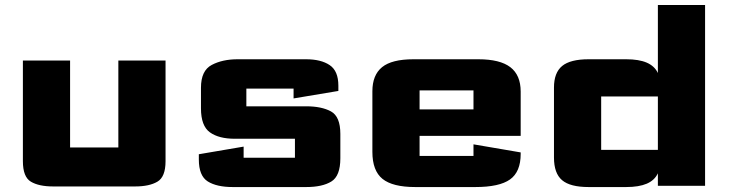

<svg xmlns="http://www.w3.org/2000/svg" viewBox="-20 -750 2944 775"><path d="M72.4 -99.4V-505.8H262.9V-154.7Q262.9 -154.7 262.9 -154.7Q262.9 -154.7 262.9 -154.7H457.7Q457.7 -154.7 457.7 -154.7Q457.7 -154.7 457.7 -154.7V-505.8H648.2V-99.4Q648.2 -35.9 615.4 -16.7Q582.7 2.6 525.2 2.6H194.4Q136.9 2.6 104.6 -16.7Q72.4 -35.9 72.4 -99.4Z M782.6 -127.4 963.4 -158.2V-113.4Q963.4 -113.4 963.4 -113.4Q963.4 -113.4 963.4 -113.4H1170.5Q1170.5 -113.4 1170.5 -113.4Q1170.5 -113.4 1170.5 -113.4V-189.9Q1170.5 -189.9 1170.5 -189.9Q1170.5 -189.9 1170.5 -189.9H928.1Q863.4 -189.9 827.3 -215.8Q791.2 -241.7 791.2 -312.6V-395.9Q791.2 -464.9 834.5 -487.8Q877.7 -510.8 939.2 -510.8H1215.1Q1275.7 -510.8 1310.7 -487.2Q1345.8 -463.7 1345.8 -404.1V-382.9L1165 -352.7V-392.4Q1165 -392.4 1165 -392.4Q1165 -392.4 1165 -392.4H974.4Q974.4 -392.4 974.4 -392.4Q974.4 -392.4 974.4 -392.4V-320.9Q974.4 -320.9 974.4 -320.9Q974.4 -320.9 974.4 -320.9H1215.9Q1278.1 -320.9 1315.9 -300.3Q1353.8 -279.6 1353.8 -209.4V-111Q1353.8 -39.5 1317.4 -17.3Q1281.1 5 1215.9 5H919.5Q854.8 5 818.7 -17.6Q782.6 -40.2 782.6 -106.2Z M1483.1 -137V-381.5Q1483.1 -447.1 1522.2 -478.9Q1561.4 -510.8 1648.9 -510.8H1910.6Q1998.3 -510.8 2040 -478.8Q2081.7 -446.8 2081.7 -380.5V-201.5H1673.6V-120.6Q1673.6 -120.6 1673.6 -120.6Q1673.6 -120.6 1673.6 -120.6H1891.2Q1891.2 -120.6 1891.2 -120.6Q1891.2 -120.6 1891.2 -120.6V-167.4L2081.7 -134.8V-128.9Q2081.7 -56.2 2038.6 -25.6Q1995.5 5 1898.6 5H1656.2Q1564.8 5 1523.9 -28Q1483.1 -61 1483.1 -137ZM1673.6 -308.3H1891.2V-385.2Q1891.2 -385.2 1891.2 -385.2Q1891.2 -385.2 1891.2 -385.2H1673.6Q1673.6 -385.2 1673.6 -385.2Q1673.6 -385.2 1673.6 -385.2Z M2216.1 -114V-396.7Q2216.1 -456.5 2249.1 -483.7Q2282.1 -510.8 2356.1 -510.8H2507.3Q2559 -510.8 2590.5 -497.2Q2622.1 -483.5 2635.5 -455.3V-729.8H2826V0H2635.5V-50.5Q2622.3 -22.2 2590.7 -8.6Q2559 5 2507.3 5H2356.1Q2281.3 5 2248.7 -22.8Q2216.1 -50.5 2216.1 -114ZM2635.5 -360.7H2406.6Q2406.6 -360.7 2406.6 -360.7Q2406.6 -360.7 2406.6 -360.7V-145.1Q2406.6 -145.1 2406.6 -145.1Q2406.6 -145.1 2406.6 -145.1H2635.5Z"/></svg>

Font: Science Gothic
Style: Regular
Weight: 400
Designer: Thomas Phinney, Vassil Kateliev, Brandon Buerkle
Foundry: Font Detective LLC
Version: Version 1.018